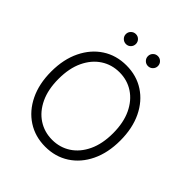

<svg xmlns="http://www.w3.org/2000/svg" viewBox="-249 -1080 1247 1247"><g transform="rotate(45 374.5 -457.0)"><path d="M374.5 9.8Q281.7 9.8 210 -36.6Q138.2 -83 97.4 -167Q56.6 -251 56.6 -363.3Q56.6 -476.1 97.7 -560.3Q138.7 -644.5 210.2 -690.9Q281.7 -737.3 374.5 -737.3Q467.3 -737.3 538.8 -690.9Q610.4 -644.5 650.9 -560.3Q691.4 -476.1 691.4 -363.3Q691.4 -251 650.9 -167Q610.4 -83 538.8 -36.6Q467.3 9.8 374.5 9.8ZM374.5 -53.7Q445.8 -53.7 502.2 -90.6Q558.6 -127.4 591.6 -197Q624.5 -266.6 624.5 -363.3Q624.5 -460.9 591.6 -530.3Q558.6 -599.6 502.2 -636.7Q445.8 -673.8 374.5 -673.8Q303.2 -673.8 246.6 -636.7Q189.9 -599.6 157 -530.3Q124 -460.9 124 -363.3Q124 -266.6 156.7 -197.3Q189.5 -127.9 246.3 -90.8Q303.2 -53.7 374.5 -53.7ZM476.1 -832.5Q457 -832.5 443.6 -845.9Q430.2 -859.4 430.2 -878.4Q430.2 -897.5 443.6 -910.9Q457 -924.3 476.1 -924.3Q495.1 -924.3 508.5 -910.9Q522 -897.5 522 -878.4Q522 -859.4 508.5 -845.9Q495.1 -832.5 476.1 -832.5ZM273.9 -832.5Q254.9 -832.5 241.2 -845.9Q227.5 -859.4 227.5 -878.4Q227.5 -897.5 241.2 -910.9Q254.9 -924.3 273.9 -924.3Q293 -924.3 306.2 -910.9Q319.3 -897.5 319.3 -878.4Q319.3 -859.4 306.2 -845.9Q293 -832.5 273.9 -832.5Z"/></g></svg>

Font: Inter 20pt Light
Style: Regular
Weight: 300
Version: Version 4.001;git-66647c0bb